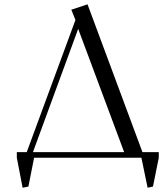

<svg xmlns="http://www.w3.org/2000/svg" viewBox="-20 -732 777 891"><path d="M58.1 0V-25.9H104L330.1 -639.2L311 -687L386.2 -711.9L641.1 -25.9H716.8V0L689.9 133.8L665 139.2L636.2 0H138.2L111.8 133.8L85 139.2ZM132.8 -25.9H556.2L342.8 -598.1Z"/></svg>

Font: Dehuti
Style: Book
Weight: 400
Version: Version 1.2